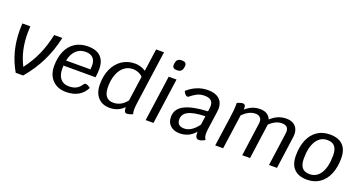

<svg xmlns="http://www.w3.org/2000/svg" viewBox="-42 -1476 4082 2171"><g transform="rotate(20 1999.0 -390.5)"><path d="M519 -550Q484 -391 418 -257Q352 -123 248 0H158Q96 -108 66 -223.5Q36 -339 36 -472Q36 -523 38 -550H134Q131 -508 131 -469Q131 -362 151.5 -270.5Q172 -179 216 -92Q294 -194 343 -303.5Q392 -413 421 -550Z M638 -261Q637 -249 637 -224Q637 -146 672.5 -103.5Q708 -61 771 -61Q825 -61 860.5 -79Q896 -97 924 -140Q933 -153 946 -153Q968 -153 1004 -125Q971 -58 910.5 -24Q850 10 765 10Q662 10 601 -52.5Q540 -115 540 -221Q540 -326 574.5 -402.5Q609 -479 673.5 -519.5Q738 -560 827 -560Q929 -560 980.5 -509Q1032 -458 1032 -359Q1032 -319 1024 -261ZM646 -325H939Q942 -346 942 -371Q942 -431 911.5 -462Q881 -493 822 -493Q753 -493 708 -449.5Q663 -406 646 -325Z M1566 -154Q1558 -98 1558 -67Q1558 -42 1566 -14Q1526 5 1493 5Q1461 5 1461 -57V-61Q1391 10 1291 10Q1200 10 1148.5 -47Q1097 -104 1097 -205Q1097 -310 1134 -390.5Q1171 -471 1238.5 -515.5Q1306 -560 1394 -560Q1428 -560 1463.5 -548.5Q1499 -537 1522 -520L1560 -791H1655ZM1511 -443Q1493 -465 1459.5 -479Q1426 -493 1390 -493Q1332 -493 1287 -457.5Q1242 -422 1217.5 -357.5Q1193 -293 1193 -208Q1193 -59 1309 -59Q1356 -59 1395.5 -80Q1435 -101 1469 -144Z M1799 -550H1893L1816 0H1722ZM1806 -695Q1806 -703 1807 -707L1809 -718Q1817 -774 1872 -774H1882Q1932 -774 1932 -730Q1932 -722 1931 -718L1929 -707Q1921 -651 1865 -651H1855Q1806 -651 1806 -695Z M2421 -160Q2415 -118 2415 -92Q2415 -68 2420 -51.5Q2425 -35 2435 -20Q2419 -9 2398.5 -1.5Q2378 6 2361 6Q2315 6 2318 -77Q2245 10 2131 10Q2063 10 2020.5 -27.5Q1978 -65 1978 -133Q1978 -230 2073 -278Q2168 -326 2351 -334L2356 -373Q2358 -393 2358 -401Q2358 -444 2332.5 -465.5Q2307 -487 2254 -487Q2206 -487 2168.5 -468.5Q2131 -450 2088 -415Q2082 -410 2074 -410Q2061 -410 2047.5 -424Q2034 -438 2025 -461Q2071 -505 2135 -532.5Q2199 -560 2272 -560Q2358 -560 2405.5 -519Q2453 -478 2453 -406Q2453 -384 2451 -373ZM2327 -165 2342 -272Q2200 -267 2138 -234.5Q2076 -202 2076 -139Q2076 -59 2162 -59Q2207 -59 2249 -87Q2291 -115 2327 -165Z M3358 -423Q3358 -403 3356 -392L3302 0H3206L3260 -389Q3263 -406 3263 -420Q3263 -457 3243.5 -475Q3224 -493 3183 -493Q3108 -493 3036 -423L3034 -404L2978 0H2884L2939 -399Q2941 -413 2941 -420Q2941 -455 2921 -474Q2901 -493 2865 -493Q2827 -493 2790 -475Q2753 -457 2713 -418L2654 0H2559L2610 -360Q2624 -455 2624 -513Q2624 -530 2623 -535Q2641 -543 2660 -548.5Q2679 -554 2693 -554Q2724 -554 2724 -510Q2724 -497 2723 -490Q2765 -527 2807 -543.5Q2849 -560 2900 -560Q2947 -560 2980 -539.5Q3013 -519 3027 -482Q3070 -522 3115.5 -541Q3161 -560 3216 -560Q3282 -560 3320 -523Q3358 -486 3358 -423Z M3455 -205Q3455 -314 3489 -394Q3523 -474 3587 -517Q3651 -560 3738 -560Q3841 -560 3894.5 -506.5Q3948 -453 3948 -349Q3948 -239 3913.5 -158Q3879 -77 3815 -33.5Q3751 10 3665 10Q3562 10 3508.5 -44.5Q3455 -99 3455 -205ZM3851 -349Q3851 -421 3821.5 -456Q3792 -491 3732 -491Q3647 -491 3599 -415Q3551 -339 3551 -203Q3551 -130 3580.5 -94.5Q3610 -59 3671 -59Q3756 -59 3803.5 -135.5Q3851 -212 3851 -349Z"/></g></svg>

Font: Krub Medium
Style: Italic
Weight: 500
Italic angle: -8°
Designer: Ekaluck Peanpanawate
Foundry: Cadson Demak Co.,Ltd.
Version: Version 1.000; ttfautohint (v1.6)